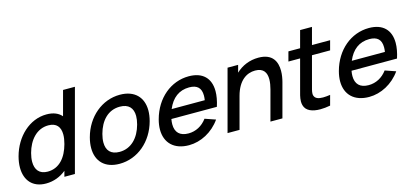

<svg xmlns="http://www.w3.org/2000/svg" viewBox="-62 -1173 3531 1641"><g transform="rotate(-15 1704.0 -352.5)"><path d="M532 -720 473.8 -503C445.2 -536 401.3 -555 340.8 -555C188.8 -555 61.7 -433.5 18 -270.5C8.9 -236.3 4.3 -203.8 4.3 -173.8C4.3 -61.8 67.3 15 186 15C254 15 314.5 -9 364.3 -49.5L351 0H444L637 -720ZM225.9 -79.5C150.9 -79.5 117.9 -126.2 117.9 -194.4C117.9 -217.6 121.7 -243.3 129 -270.5C157.4 -376.5 227.4 -460.5 331.4 -460.5C403.8 -460.5 435.7 -418.5 435.7 -351.8C435.7 -327.6 431.5 -300.3 423.5 -270.5C393.5 -158.5 328.9 -79.5 225.9 -79.5Z M836.6 15C997.6 15 1132.9 -101.5 1178.1 -270.5C1186.9 -303.4 1191.2 -334.3 1191.2 -362.8C1191.2 -479.2 1119.5 -555 989.4 -555C830.4 -555 693.9 -439.5 648.6 -270.5C639.7 -237.3 635.4 -206.1 635.4 -177.3C635.4 -60.9 706.7 15 836.6 15ZM863 -83.5C786.1 -83.5 748.7 -125.8 748.7 -196.4C748.7 -218.4 752.3 -243.3 759.6 -270.5C789.1 -380.5 858 -456.5 963 -456.5C1040.7 -456.5 1078 -414.1 1078 -344C1078 -322.1 1074.3 -297.4 1067.1 -270.5C1037.5 -160 966 -83.5 863 -83.5Z M1362.1 -240.5H1764.6C1780.6 -289.8 1788.4 -334.5 1788.4 -373.6C1788.4 -487.8 1721.8 -555 1598.9 -555C1440.9 -555 1304.2 -442.5 1256.8 -265.5C1248.4 -234 1244.3 -204.5 1244.3 -177.2C1244.3 -59.7 1320.1 15 1451.1 15C1555.6 15 1662 -40.5 1729.9 -137L1636.1 -169.5C1594.7 -114 1537.5 -83.5 1472.5 -83.5C1396.5 -83.5 1357.6 -122.9 1357.6 -194.5C1357.6 -208.6 1359.1 -224 1362.1 -240.5ZM1578.1 -462.5C1648.4 -462.5 1682.8 -430.2 1682.8 -362.3C1682.8 -350 1681.7 -336.6 1679.4 -322H1386.4C1424.5 -413.5 1489.1 -462.5 1578.1 -462.5Z M2215.3 -554.5C2137.3 -554.5 2068.5 -525.5 2015.6 -475.5L2032.9 -540H1939.4L1794.7 0H1900.7L1976 -281C2010.3 -409 2084.8 -455.5 2159.8 -455.5C2236.1 -455.5 2258.7 -408.8 2258.7 -352.8C2258.7 -324.5 2252.9 -293.7 2245.4 -265.5L2174.2 0H2280.2L2360.6 -300C2367.6 -326.3 2374.3 -361.2 2374.3 -396.7C2374.3 -474.2 2342.8 -554.5 2215.3 -554.5Z M2663.9 -456H2824.4L2846.9 -540H2686.4L2726.6 -690H2621.6L2581.4 -540H2477.9L2455.4 -456H2558.9L2493.7 -212.5C2481.8 -168 2470.2 -132.3 2470.2 -98.4C2470.2 -87.3 2471.4 -76.4 2474.3 -65.5C2488.2 -11.7 2544.4 8.9 2614.5 8.9C2642.1 8.9 2672 5.7 2702.2 0L2726 -88.5C2702.5 -85.1 2680.9 -83 2662.1 -83C2622 -83 2593.9 -92.6 2585 -120.5C2583.4 -125.5 2582.7 -130.9 2582.7 -136.9C2582.7 -157.4 2591 -183.8 2600 -217.5Z M2956.1 -240.5H3358.6C3374.6 -289.8 3382.4 -334.5 3382.4 -373.6C3382.4 -487.8 3315.8 -555 3192.9 -555C3034.9 -555 2898.2 -442.5 2850.8 -265.5C2842.4 -234 2838.3 -204.5 2838.3 -177.2C2838.3 -59.7 2914.1 15 3045.1 15C3149.6 15 3256 -40.5 3323.9 -137L3230.1 -169.5C3188.7 -114 3131.5 -83.5 3066.5 -83.5C2990.5 -83.5 2951.6 -122.9 2951.6 -194.5C2951.6 -208.6 2953.1 -224 2956.1 -240.5ZM3172.1 -462.5C3242.4 -462.5 3276.8 -430.2 3276.8 -362.3C3276.8 -350 3275.7 -336.6 3273.4 -322H2980.4C3018.5 -413.5 3083.1 -462.5 3172.1 -462.5Z"/></g></svg>

Font: Manrope
Style: SemiBoldItalic
Weight: 600
Italic angle: -15°
Designer: Mikhail Sharanda
Foundry: Mikhail Sharanda
Version: Version 4.502;hotconv 1.0.109;makeotfexe 2.5.65596